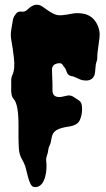

<svg xmlns="http://www.w3.org/2000/svg" viewBox="-20 -768 437 795"><path d="M197.3 -393.6Q197.3 -366.2 225.6 -366.2Q232.4 -366.2 238.3 -367.7Q244.1 -369.1 258.3 -372.1Q272.5 -375 284.7 -366.7Q296.9 -358.4 303.2 -354.5Q309.6 -350.6 313.5 -345.7Q320.3 -336.9 319.8 -313Q319.3 -289.1 309.6 -269Q299.8 -249 265.6 -244.1Q231.4 -239.3 214.4 -229.5Q197.3 -219.7 193.8 -197.3Q190.4 -174.8 185.5 -166Q180.7 -157.2 179.7 -146.5Q178.7 -135.7 174.3 -123.5Q169.9 -111.3 171.4 -100.6Q172.9 -89.8 172.4 -71.8Q171.9 -53.7 167 -36.1Q155.3 6.8 125 6.8Q113.3 6.8 106.9 -5.4Q100.6 -17.6 96.2 -34.2Q91.8 -50.8 87.4 -69.3Q83 -87.9 71.3 -107.9Q59.6 -127.9 58.1 -153.3Q56.6 -178.7 56.6 -203.1V-250Q56.6 -335.9 37.1 -357.4Q24.4 -370.1 26.4 -406.2V-433.6Q26.4 -448.2 31.2 -457Q43 -482.4 37.6 -528.3Q32.2 -574.2 27.3 -599.1Q22.5 -624 26.9 -646.5Q31.2 -668.9 32.7 -681.6Q34.2 -694.3 42.5 -706.1Q50.8 -717.8 57.1 -719.2Q63.5 -720.7 72.3 -719.7Q84 -718.8 92.8 -727.5Q125 -759.8 153.3 -742.2Q165 -734.4 177.2 -725.6Q189.5 -716.8 204.1 -710Q218.8 -703.1 237.8 -705.1Q256.8 -707 275.4 -710.9Q293.9 -714.8 312.5 -712.9Q359.4 -710 380.9 -669.9Q395.5 -642.6 392.1 -612.8Q388.7 -583 385.7 -564.5Q382.8 -545.9 382.8 -533.7Q382.8 -521.5 381.8 -518.6Q380.9 -515.6 379.9 -513.7Q376 -502.9 375 -484.4Q374 -465.8 371.1 -457Q362.3 -434.6 336.9 -434.6Q320.3 -434.6 308.6 -440.4Q285.2 -452.1 275.4 -453.1Q261.7 -455.1 256.8 -468.8Q254.9 -473.6 252.9 -479Q251 -484.4 247.1 -488.8Q243.2 -493.2 238.8 -500.5Q234.4 -507.8 220.7 -505.9Q193.4 -502 195.3 -474.6L197.3 -418Z"/></svg>

Font: Creepster Caps
Style: Regular
Weight: 400
Designer: Font Diner, Inc
Foundry: Font Diner, Inc
Version: Version 1.000